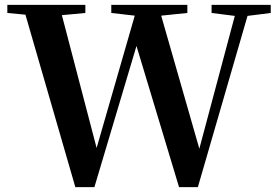

<svg xmlns="http://www.w3.org/2000/svg" viewBox="-20 -761 1131 785"><path d="M845 -708 940 -696 795 -153 639 -697 746 -708V-741H435V-708L531 -697L375 -156L233 -699L329 -708V-741H10V-708L84 -701L288 4H366L538 -573L712 4H789L992 -696L1087 -708V-741H845Z"/></svg>

Font: Noto Serif CJK TC
Style: Bold
Weight: 700
Designer: Ryoko NISHIZUKA 西塚涼子 (kana & ideographs); Frank Grießhammer (Latin, Greek & Cyrillic); Wenlong ZHANG 张文龙 (bopomofo); San
Foundry: Adobe
Version: Version 2.001;hotconv 1.1.0;makeotfexe 2.6.0